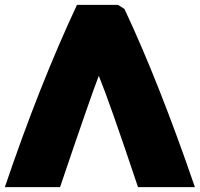

<svg xmlns="http://www.w3.org/2000/svg" viewBox="-51 -743 825 793"><path d="M754 30H519Q401 -323 357 -430Q325 -348 197 30H-31Q112 -392 267 -723H436L463 -706Q605 -404 754 30Z"/></svg>

Font: Repo
Style: ExtraBlack
Weight: 1000
Designer: Stefan Peev
Foundry: Context Ltd
Version: Version 001.000